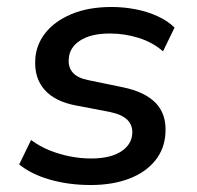

<svg xmlns="http://www.w3.org/2000/svg" viewBox="-20 -521 564 550"><path d="M240 9Q177 9 123 -6.5Q69 -22 35 -50L69 -120Q93 -102 121.5 -90.5Q150 -79 180.5 -73Q211 -67 241 -67Q295 -67 326 -86.5Q357 -106 359 -139Q360 -163 344.5 -178Q329 -193 296 -200L197 -219Q138 -230 108 -263.5Q78 -297 81 -350Q83 -392 109.5 -426Q136 -460 184.5 -480.5Q233 -501 300 -501Q334 -501 368 -494.5Q402 -488 431.5 -474.5Q461 -461 480 -442L447 -374Q417 -400 377 -412.5Q337 -425 295 -425Q240 -425 209 -404.5Q178 -384 177 -351Q175 -328 189 -312.5Q203 -297 235 -291L332 -271Q395 -258 426 -226Q457 -194 454 -141Q452 -95 424.5 -61Q397 -27 349.5 -9Q302 9 240 9Z"/></svg>

Font: Nunito Sans 10pt SemiBold
Style: Italic
Weight: 600
Italic angle: -9°
Designer: Vernon Adams
Foundry: Vernon Adams
Version: Version 3.101;gftools[0.9.27]